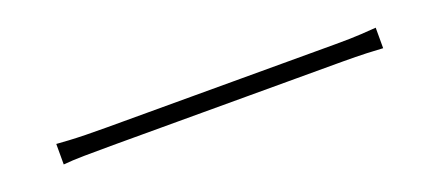

<svg xmlns="http://www.w3.org/2000/svg" viewBox="-4 -604 1008 440"><g transform="rotate(-20 500.0 -384.0)"><path d="M110 -409Q123 -408 140 -407Q157 -406 180 -405.5Q203 -405 232 -405Q240 -405 271.5 -405Q303 -405 348.5 -405Q394 -405 448 -405Q502 -405 556.5 -405Q611 -405 659 -405Q707 -405 741 -405Q775 -405 789 -405Q829 -405 852 -406.5Q875 -408 889 -409V-359Q876 -360 850.5 -361Q825 -362 790 -362Q776 -362 741.5 -362Q707 -362 659 -362Q611 -362 556.5 -362Q502 -362 448.5 -362Q395 -362 349 -362Q303 -362 272 -362Q241 -362 232 -362Q192 -362 161 -361.5Q130 -361 110 -359Z"/></g></svg>

Font: Noto Sans JP ExtraLight
Style: Regular
Weight: 250
Designer: Ryoko NISHIZUKA  (kana, bopomofo & ideographs); Paul D. Hunt (Latin, Greek & Cyrillic); Sandoll Communications , Soo-you
Foundry: Adobe
Version: Version 2.004-H2;hotconv 1.0.118;makeotfexe 2.5.65603